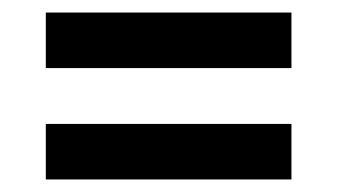

<svg xmlns="http://www.w3.org/2000/svg" viewBox="-20 -485 554 306"><path d="M53 -376.5V-465H444.5V-376.5ZM53 -199V-287.5H444.5V-199Z"/></svg>

Font: League Spartan Medium
Style: Regular
Weight: 500
Foundry: The League of Moveable Type
Version: Version 2.002